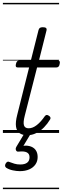

<svg xmlns="http://www.w3.org/2000/svg" viewBox="-20 -918 434 1326"><path d="M168 16Q135 16 115 1.5Q95 -13 90.5 -44Q86 -75 99 -125L181 -452H103Q93 -452 90 -458Q87 -464 90 -476Q93 -489 98.5 -494.5Q104 -500 114 -500H193L246 -710Q249 -721 255.5 -725.5Q262 -730 276 -730Q292 -730 298 -724.5Q304 -719 301 -707L249 -500H379Q389 -500 392 -494Q395 -488 392 -476Q390 -463 384 -457.5Q378 -452 368 -452H236L151 -119Q139 -73 145.5 -52.5Q152 -32 178 -32Q206 -32 234.5 -54.5Q263 -77 289 -115Q295 -123 301.5 -124Q308 -125 317 -119Q327 -113 328.5 -106Q330 -99 326 -93Q308 -63 284 -38.5Q260 -14 230.5 1Q201 16 168 16ZM117 264Q95 264 68.5 258.5Q42 253 22 240Q15 234 15 226Q15 218 20 210Q26 201 32 199Q38 197 46 201Q61 207 79.5 212.5Q98 218 120 218Q151 218 167.5 205.5Q184 193 184 168Q184 144 165.5 134.5Q147 125 110 129Q102 130 98 128Q94 126 91 121Q88 114 88.5 108.5Q89 103 94 94L153 -4H198L131 107L116 94Q154 84 182 90.5Q210 97 225 116.5Q240 136 240 166Q240 196 224.5 218Q209 240 181.5 252Q154 264 117 264ZM0 378H388V388H0ZM0 -20H388V0H0ZM0 -505H388V-500H0ZM0 -898H388V-888H0Z"/></svg>

Font: Playwrite DE SAS Guides
Style: Regular
Weight: 400
Designer: Veronika Burian, José Scaglione
Foundry: TypeTogether
Version: Version 1.003